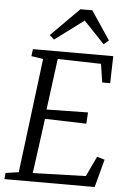

<svg xmlns="http://www.w3.org/2000/svg" viewBox="-64 -1036 722 1081"><g transform="rotate(5 297.5 -495.0)"><path d="M3 0 6 -35 80 -46 161 -693 94 -703 99 -743H553L549 -590H504L488 -694L243 -700L205 -411L439 -415L435 -351L201 -358L159 -48L458 -57L512 -171L555 -158L513 0ZM186.5 -830 346 -990H413L521 -829L493 -805Q464 -836 434.5 -867Q405 -898 375.5 -928.5Q334.5 -898 294 -867.8Q253.5 -837.5 212.5 -807Z"/></g></svg>

Font: Merriweather 7pt Light
Style: Italic
Weight: 300
Italic angle: -7.8°
Designer: Eben Sorkin
Foundry: Eben Sorkin
Version: Version 2.200;gftools[0.9.31]